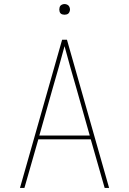

<svg xmlns="http://www.w3.org/2000/svg" viewBox="-20 -932 640 952"><path d="M79 0 288 -735H312L521 0H499L430 -241H170L101 0ZM425 -260 360 -490Q344 -543 329.5 -596Q315 -649 300 -703Q285 -649 270.5 -596Q256 -543 240 -490L175 -260ZM300 -859Q295 -859 289.5 -860.5Q284 -862 280.5 -865.5Q277 -869 275.5 -874.5Q274 -880 274 -885Q274 -890 275.5 -895.5Q277 -901 280.5 -904.5Q284 -908 289.5 -910Q295 -912 300 -912Q305 -912 310.5 -910Q316 -908 319.5 -904.5Q323 -901 325 -895.5Q327 -890 327 -885Q327 -880 325 -874.5Q323 -869 319.5 -865.5Q316 -862 310.5 -860.5Q305 -859 300 -859Z"/></svg>

Font: Iosevka Thin Extended
Style: Regular
Weight: 100
Width: 7
Monospace: yes
Designer: Belleve Invis
Foundry: Belleve Invis
Version: Version 32.5.0; ttfautohint (v1.8.4)